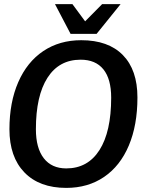

<svg xmlns="http://www.w3.org/2000/svg" viewBox="-20 -906 733 936"><path d="M26 -276Q26 -407 69 -505.5Q112 -604 191 -657Q270 -710 376 -710Q508 -710 579 -637.5Q650 -565 650 -431Q650 -296 608 -196.5Q566 -97 487.5 -43.5Q409 10 303 10Q172 10 99 -65.5Q26 -141 26 -276ZM522 -430Q522 -521 484 -568Q446 -615 373 -615Q268 -615 211.5 -527Q155 -439 155 -276Q155 -184 193.5 -134.5Q232 -85 303 -85Q408 -85 465 -174.5Q522 -264 522 -430ZM248 -886H333L395 -802L478 -886H568L451 -741H324Z"/></svg>

Font: Krub SemiBold
Style: Italic
Weight: 600
Italic angle: -8°
Designer: Ekaluck Peanpanawate
Foundry: Cadson Demak Co.,Ltd.
Version: Version 1.000; ttfautohint (v1.6)